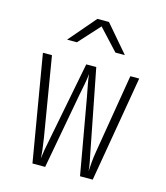

<svg xmlns="http://www.w3.org/2000/svg" viewBox="-116 -874 832 963"><g transform="rotate(15 300.0 -392.5)"><path d="M150 -645H201L300 -754L401 -645H450L330 -785H270ZM143 0H209L281 -391C288 -427 299 -478 301 -507C303 -478 315 -427 321 -391L390 0H456L550 -550H504L436 -141C428 -95 427 -64 425 -35C423 -65 416 -95 407 -140L327 -550H275L195 -140C185 -91 180 -63 177 -35C176 -63 173 -91 165 -141L97 -550H50Z"/></g></svg>

Font: JetBrains Mono Thin
Style: Regular
Weight: 100
Monospace: yes
Designer: Philipp Nurullin, Konstantin Bulenkov
Foundry: JetBrains
Version: Version 2.305